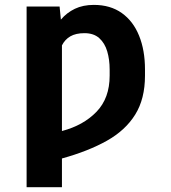

<svg xmlns="http://www.w3.org/2000/svg" viewBox="-20 -573 711 796"><path d="M232.4 -491.7Q256.8 -520.5 290.5 -536.6Q324.2 -552.7 369.1 -552.7Q437.5 -552.7 484.9 -519Q532.2 -485.4 556.6 -425Q581.1 -364.7 581.1 -284.7V-259.3Q581.1 -163.1 540.5 -97.9Q500 -32.7 423.1 10.5Q346.2 53.7 236.8 84V203.1H90.3V-545.9H227.1ZM236.8 -29.8Q325.7 -53.2 380.1 -109.6Q434.6 -166 434.6 -259.3V-284.7Q434.6 -325.7 424.6 -359.9Q414.6 -394 391.6 -414.8Q368.7 -435.5 330.1 -435.5Q294.4 -435.5 271.7 -422.4Q249 -409.2 236.8 -384.8Z"/></svg>

Font: Inter-Bold
Style: Bold
Weight: 700
Designer: Rasmus Andersson
Foundry: rsms
Version: Version 4.000;git-a52131595